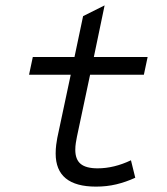

<svg xmlns="http://www.w3.org/2000/svg" viewBox="-20 -682 620 714"><path d="M337 12Q187 12 187 -111Q187 -128 189 -143.5Q191 -159 193 -169L243 -404H88L102 -470H257L289 -622L369 -662L329 -470H529L515 -404H315L266 -173Q264 -163 262 -150.5Q260 -138 260 -125Q260 -89 280 -72.5Q300 -56 343 -56Q404 -56 467 -86L483 -21Q448 -5 412.5 3.5Q377 12 337 12Z"/></svg>

Font: Sometype Mono
Style: Italic
Weight: 400
Italic angle: -12°
Monospace: yes
Designer: Ryoichi Tsunekawa
Foundry: Dharma Type
Version: Version 1.000; ttfautohint (v1.8.3)